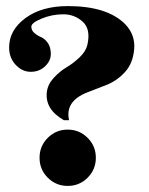

<svg xmlns="http://www.w3.org/2000/svg" viewBox="-20 -590 491 631"><path d="M203 -570Q333 -570 392 -510Q425 -475 421 -428.5Q417 -382 391 -353.5Q365 -325 331.5 -311.5Q298 -298 266 -286Q193 -257 207 -195H190Q127 -231 134 -288Q137 -313 157 -334.5Q177 -356 199 -369Q221 -382 241.5 -401.5Q262 -421 267 -442Q279 -494 252 -518.5Q225 -543 188 -543Q151 -543 117 -529Q83 -515 83 -502.5Q83 -490 93 -481.5Q103 -473 115 -468Q127 -463 137 -449Q147 -435 147 -412.5Q147 -390 128 -372Q109 -354 81 -354Q53 -354 31.5 -377Q10 -400 10 -434Q10 -491 63.5 -530.5Q117 -570 203 -570ZM202.5 21Q164 21 137 -6Q110 -33 110 -71.5Q110 -110 137 -137Q164 -164 202.5 -164Q241 -164 268 -137Q295 -110 295 -71.5Q295 -33 268 -6Q241 21 202.5 21Z"/></svg>

Font: Rozha One
Style: Regular
Weight: 400
Designer: Tim Donaldson, Indian Type Foundry
Foundry: Indian Type Foundry
Version: Version 1.300;PS 1.0;hotconv 1.0.78;makeotf.lib2.5.61930; tt